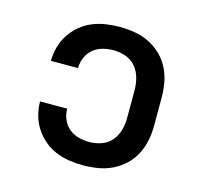

<svg xmlns="http://www.w3.org/2000/svg" viewBox="-85 -631 770 732"><g transform="rotate(15 300.0 -265.0)"><path d="M302 8Q275 8 247.5 4Q220 0 194.5 -10.5Q169 -21 147.5 -39Q126 -57 111 -80Q96 -103 88.5 -130Q81 -157 81 -185Q81 -185 81 -185Q81 -185 81 -185H188Q188 -185 188 -185Q188 -185 188 -185Q188 -163 196.5 -143Q205 -123 221.5 -109Q238 -95 259.5 -89.5Q281 -84 302 -84Q327 -84 350.5 -92.5Q374 -101 389.5 -119.5Q405 -138 411.5 -162Q418 -186 418 -210V-320Q418 -344 411.5 -368Q405 -392 389.5 -410.5Q374 -429 350.5 -437.5Q327 -446 302 -446Q281 -446 259.5 -440.5Q238 -435 221.5 -421Q205 -407 196.5 -387Q188 -367 188 -345Q188 -345 188 -345Q188 -345 188 -345H81Q81 -345 81 -345Q81 -345 81 -345Q81 -373 88.5 -400Q96 -427 111 -450Q126 -473 147.5 -491Q169 -509 194.5 -519.5Q220 -530 247.5 -534Q275 -538 302 -538Q332 -538 361.5 -533Q391 -528 417.5 -515Q444 -502 465.5 -481.5Q487 -461 500.5 -434.5Q514 -408 519.5 -379Q525 -350 525 -320V-210Q525 -180 519.5 -151Q514 -122 500.5 -95.5Q487 -69 465.5 -48.5Q444 -28 417.5 -15Q391 -2 361.5 3Q332 8 302 8Z"/></g></svg>

Font: Iosevka Curly SmBdEx
Style: Regular
Weight: 600
Width: 7
Monospace: yes
Designer: Belleve Invis
Foundry: Belleve Invis
Version: Version 11.1.0; ttfautohint (v1.8.3)